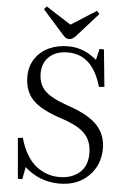

<svg xmlns="http://www.w3.org/2000/svg" viewBox="-62 -977 696 1036"><g transform="rotate(5 286.0 -459.0)"><path d="M284.2 -767.1Q272.9 -767.1 265.1 -772.2Q257.3 -777.3 244.1 -793L134.8 -916L148.9 -932.1L284.2 -845.2L420.9 -932.1L435.1 -916L319.8 -787.1Q301.3 -767.1 284.2 -767.1ZM298.8 14.2Q191.9 14.2 110.8 -58.1L98.1 7.8H74.2L55.2 -211.9L82 -214.8Q95.7 -163.6 118.7 -125.2Q141.6 -86.9 170.2 -64.7Q198.7 -42.5 230 -31.7Q261.2 -21 295.9 -21Q362.3 -21 404.5 -57.1Q446.8 -93.3 446.8 -162.1Q446.8 -226.6 409.9 -266.6Q373 -306.6 279.8 -336.9Q166.5 -373.5 121.8 -421.4Q77.1 -469.2 77.1 -545.9Q77.1 -602.1 105.5 -644Q133.8 -686 180.2 -707Q226.6 -728 284.2 -728Q368.2 -728 438 -668L452.1 -728H476.1L496.1 -526.9L466.8 -523.9Q418.9 -694.8 284.2 -694.8Q220.7 -694.8 183.8 -660.6Q147 -626.5 147 -569.8Q147 -511.7 182.6 -475.8Q218.3 -439.9 311 -408.2Q423.3 -370.6 470.2 -319.1Q517.1 -267.6 517.1 -194.8Q517.1 -104.5 457 -45.2Q397 14.2 298.8 14.2Z"/></g></svg>

Font: Literata Light
Style: Regular
Weight: 300
Designer: Latin by Veronika Burian and Jose Scaglione. Greek by Irene Vlachou. Cyrillic by Vera Evstafieva.
Foundry: TypeTogether
Version: Version 3.021